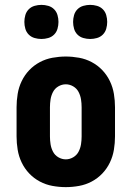

<svg xmlns="http://www.w3.org/2000/svg" viewBox="-20 -760 540 788"><path d="M250 8Q223 8 195.5 3Q168 -2 143.5 -15Q119 -28 100 -48Q81 -68 69 -93Q57 -118 52.5 -145.5Q48 -173 48 -200V-320Q48 -347 52.5 -374.5Q57 -402 69 -427Q81 -452 100 -472Q119 -492 143.5 -505Q168 -518 195.5 -523Q223 -528 250 -528Q277 -528 304.5 -523Q332 -518 356.5 -505Q381 -492 400 -472Q419 -452 431 -427Q443 -402 447.5 -374.5Q452 -347 452 -320V-200Q452 -173 447.5 -145.5Q443 -118 431 -93Q419 -68 400 -48Q381 -28 356.5 -15Q332 -2 304.5 3Q277 8 250 8ZM250 -106Q266 -106 280.5 -114.5Q295 -123 302.5 -137.5Q310 -152 312.5 -168Q315 -184 315 -200V-320Q315 -336 312.5 -352Q310 -368 302.5 -382.5Q295 -397 280.5 -405.5Q266 -414 250 -414Q234 -414 219.5 -405.5Q205 -397 197.5 -382.5Q190 -368 187.5 -352Q185 -336 185 -320V-200Q185 -184 187.5 -168Q190 -152 197.5 -137.5Q205 -123 219.5 -114.5Q234 -106 250 -106ZM350 -600Q336 -600 322 -604Q308 -608 298 -618Q288 -628 284 -642Q280 -656 280 -670Q280 -684 284 -698Q288 -712 298 -722Q308 -732 322 -736Q336 -740 350 -740Q364 -740 378 -736Q392 -732 402 -722Q412 -712 416 -698Q420 -684 420 -670Q420 -656 416 -642Q412 -628 402 -618Q392 -608 378 -604Q364 -600 350 -600ZM150 -600Q136 -600 122 -604Q108 -608 98 -618Q88 -628 84 -642Q80 -656 80 -670Q80 -684 84 -698Q88 -712 98 -722Q108 -732 122 -736Q136 -740 150 -740Q164 -740 178 -736Q192 -732 202 -722Q212 -712 216 -698Q220 -684 220 -670Q220 -656 216 -642Q212 -628 202 -618Q192 -608 178 -604Q164 -600 150 -600Z"/></svg>

Font: Iosevka Curly Heavy
Style: Regular
Weight: 900
Monospace: yes
Designer: Belleve Invis
Foundry: Belleve Invis
Version: Version 22.1.2; ttfautohint (v1.8.4)